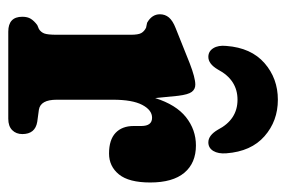

<svg xmlns="http://www.w3.org/2000/svg" viewBox="-134 -558 692 464"><g transform="rotate(90 212.0 -326.0)"><path d="M211.5 -410.5 217 -355Q233 -405.5 263.2 -429.5Q293.5 -453.5 331.5 -453.5Q374 -453.5 397.5 -425.5Q421 -397.5 421 -343Q421 -291.5 401.5 -267.5Q382 -243.5 351 -243.5Q318 -243.5 301.2 -259.2Q284.5 -275 284.5 -303V-321.5Q284.5 -347.5 264.5 -347.5Q246 -347.5 233.5 -323.8Q221 -300 221 -253V-117Q221 -78 245 -74L274.5 -70Q304 -65 304 -34Q304 -19 294.5 -9.5Q285 0 267 0H56.5Q20.5 0 20.5 -34Q20.5 -46.5 25.5 -54.5Q30.5 -62.5 40.5 -70L50 -74Q57.5 -78.5 60.8 -86.8Q64 -95 64 -117V-296Q64 -314 60 -321.2Q56 -328.5 47 -333L35 -335.5Q14.5 -347 14.5 -366.5Q14.5 -379 22.2 -388.2Q30 -397.5 48 -404.5L133 -438.5Q168 -452 184.5 -452Q195.5 -452 202 -443.5Q208.5 -435 211.5 -410.5ZM221 -554Q173 -554 148 -506.5Q134.5 -483.5 117.5 -483.5Q104 -483.5 96.5 -495.5Q89 -507.5 91 -527Q95.5 -587 132.5 -619.2Q169.5 -651.5 221 -651.5Q272.5 -651.5 309.2 -619.2Q346 -587 350.5 -527Q352 -507.5 344.8 -495.5Q337.5 -483.5 324 -483.5Q307 -483.5 293.5 -506.5Q269 -554 221 -554Z"/></g></svg>

Font: Fraunces 144pt S100
Style: Bold
Weight: 700
Version: Version 1.000; ttfautohint (v1.8.3)